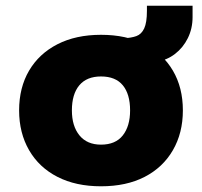

<svg xmlns="http://www.w3.org/2000/svg" viewBox="-20 -642 708 673"><path d="M334 11Q246 11 181.5 -22Q117 -55 82 -115.5Q47 -176 47 -255Q47 -335 82 -394.5Q117 -454 181.5 -487Q246 -520 334 -520Q423 -520 487 -487Q551 -454 586 -394.5Q621 -335 621 -255Q621 -176 586 -115.5Q551 -55 487 -22Q423 11 334 11ZM334 -135Q385 -135 410.5 -167.5Q436 -200 436 -255Q436 -312 410.5 -343Q385 -374 334 -374Q284 -374 258 -343Q232 -312 232 -255Q232 -200 258.5 -167.5Q285 -135 334 -135ZM527 -425 414 -494V-508Q440 -509 458 -515.5Q476 -522 485.5 -542.5Q495 -563 495 -604V-622H655V-582Q655 -542 638.5 -508.5Q622 -475 593.5 -453Q565 -431 527 -425Z"/></svg>

Font: Nunito Sans 6pt Black
Style: Regular
Weight: 900
Version: Version 3.101;gftools[0.9.27]